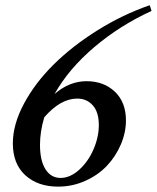

<svg xmlns="http://www.w3.org/2000/svg" viewBox="-20 -692 590 722"><path d="M198.7 9.8Q122.1 9.8 75.2 -33Q28.3 -75.7 28.3 -152.8Q28.3 -224.1 70.3 -302.5Q112.3 -380.9 182.6 -450.2Q252.9 -519.5 347.2 -578.4Q441.4 -637.2 543 -672.4L549.8 -650.9Q431.2 -596.7 334.7 -514.9Q238.3 -433.1 185.1 -338.4Q240.7 -386.7 305.7 -386.7Q370.1 -386.7 411.9 -347.2Q453.6 -307.6 453.6 -239.3Q453.6 -193.4 434.3 -148.4Q415 -103.5 382.1 -68.6Q349.1 -33.7 300.8 -12Q252.4 9.8 198.7 9.8ZM130.4 -147.5Q130.4 -87.9 151.1 -55.4Q171.9 -22.9 207.5 -22.9Q243.7 -22.9 277.6 -53.5Q311.5 -84 331.5 -130.1Q351.6 -176.3 351.6 -221.7Q351.6 -270.5 328.9 -295.9Q306.2 -321.3 270.5 -321.3Q207.5 -321.3 146.5 -251Q130.4 -197.3 130.4 -147.5Z"/></svg>

Font: Elstob SemiBold
Style: Italic
Weight: 600
Italic angle: -20°
Designer: Peter S. Baker
Version: Version 1.015